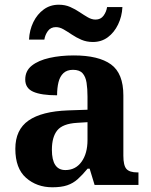

<svg xmlns="http://www.w3.org/2000/svg" viewBox="-20 -784 639 814"><path d="M202 10Q136 10 90.5 -30Q45 -70 45 -153Q45 -234 101 -273Q157 -312 269 -316L351 -318.8V-374Q351 -407.6 347 -433.3Q343 -459 330 -473.5Q317 -488 289.5 -488Q264 -488 249 -474Q234 -460 228 -435.5Q222 -411 222 -380Q155 -380 121 -395Q87 -410 87 -447Q87 -483.8 115 -505.9Q143 -528 189.9 -538.5Q236.8 -549 292.8 -549Q398 -549 450.5 -511Q503 -473 503 -379.3V-124Q503 -82.6 516 -67.8Q529 -53 563 -53H567V0H381L360 -69H351.4Q329 -42 309.5 -24.5Q290 -7 265 1.5Q240 10 202 10ZM257.2 -63Q300.2 -63 325.6 -98Q351 -133 351 -191V-266L305.8 -263.2Q245.9 -259.5 222.9 -231.4Q200 -203.3 200 -148.8Q200 -63 257.2 -63ZM374 -606Q347 -606 325 -615.5Q303 -625 284.5 -637.5Q266 -650 249.5 -659.5Q233 -669 217 -669Q195 -669 183 -652.5Q171 -636 168 -616H103Q105 -657 121.5 -690.5Q138 -724 165.5 -744Q193 -764 229 -764Q256 -764 277.5 -754.5Q299 -745 317.5 -732.5Q336 -720 352.5 -710.5Q369 -701 385 -701Q407 -701 419 -717.5Q431 -734 434 -754H499Q497 -714 480.5 -680Q464 -646 437 -626Q410 -606 374 -606Z"/></svg>

Font: Noto Serif Khojki
Style: Regular
Weight: 400
Designer: Juan Bruce
Version: Version 2.002